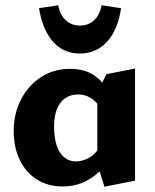

<svg xmlns="http://www.w3.org/2000/svg" viewBox="-20 -696 588 728"><path d="M217 11Q161 11 119 -16Q77 -43 54.5 -90.5Q32 -138 32 -199Q32 -266 60 -319.5Q88 -373 136 -404Q184 -435 246 -435Q288 -435 318 -421Q348 -407 367.5 -382.5Q387 -358 397 -327L361 -285Q346 -312 323.5 -325Q301 -338 276 -338Q248 -338 227 -323.5Q206 -309 195.5 -281.5Q185 -254 185 -217Q185 -175 194.5 -145.5Q204 -116 223 -100Q242 -84 268 -84Q290 -84 314.5 -96Q339 -108 359 -139L401 -101Q380 -67 353 -42Q326 -17 292 -3Q258 11 217 11ZM376 12 349 -74V-347L384 -415L492 -436V-11ZM283 -493Q221 -493 181 -538Q141 -583 128 -665L201 -676Q207 -640 229 -619.5Q251 -599 283 -599Q315 -599 337 -619.5Q359 -640 365 -676L439 -665Q427 -583 386 -538Q345 -493 283 -493Z"/></svg>

Font: Ysabeau Infant ExtraBold
Style: Regular
Weight: 800
Designer: Christian Thalmann (Catharsis Fonts)
Version: Version 2.001;gftools[0.9.30]; featfreeze: ss01,ss02,lnum